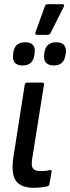

<svg xmlns="http://www.w3.org/2000/svg" viewBox="-20 -881 332 909"><path d="M140 8Q80 8 56 -24Q32 -56 43 -134L97 -479Q99 -490 109 -490H180Q190 -490 188 -479L132 -127Q127 -95 136.5 -83Q146 -71 171 -71Q182 -71 194 -72Q206 -73 216 -76Q226 -78 224 -66L214 -10Q213 -1 205 1Q192 4 175 6Q158 8 140 8ZM156 -716Q144 -716 148 -728L192 -850Q195 -861 205 -861H277Q281 -861 283 -858Q285 -855 282 -849L220 -726Q216 -716 205 -716ZM87 -571Q62 -571 50.5 -584Q39 -597 42 -621L43 -632Q50 -681 99 -681Q125 -681 136 -668Q147 -655 144 -632L143 -621Q136 -571 87 -571ZM235 -571Q210 -571 198 -584Q186 -597 189 -621L190 -632Q198 -681 246 -681Q272 -681 283 -668Q294 -655 292 -632L290 -621Q283 -571 235 -571Z"/></svg>

Font: Sofia Sans Condensed SemiBold
Style: Italic
Weight: 600
Italic angle: -9°
Version: Version 4.100